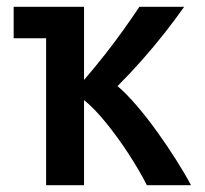

<svg xmlns="http://www.w3.org/2000/svg" viewBox="-20 -542 600 562"><path d="M115 0V-430H20V-522H226V-308Q257 -344 286.5 -381.5Q316 -419 342 -455.5Q368 -492 388 -522H519Q493 -485 461.5 -445Q430 -405 395.5 -366Q361 -327 324 -290Q350 -268 380 -233Q410 -198 439.5 -157Q469 -116 495 -75Q521 -34 539 0H410Q388 -43 356.5 -91.5Q325 -140 290.5 -182.5Q256 -225 226 -249V0Z"/></svg>

Font: Ubuntu Sans Mono Medium
Style: Regular
Weight: 500
Monospace: yes
Designer: Dalton Maag Ltd
Foundry: Dalton Maag Ltd
Version: Version 1.006